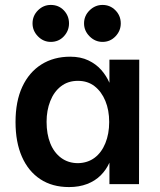

<svg xmlns="http://www.w3.org/2000/svg" viewBox="-20 -747 650 779"><path d="M260 12Q192 12 143.5 -20Q95 -52 69 -111Q43 -170 43 -252Q43 -336 70.5 -395Q98 -454 148 -485.5Q198 -517 265 -517Q307 -517 338.5 -502Q370 -487 391 -463Q412 -439 424 -411V-505H545L544 0H424V-87Q411 -58 388.5 -35.5Q366 -13 333.5 -0.5Q301 12 260 12ZM297 -85Q336 -86 364 -107Q392 -128 407.5 -166Q423 -204 423 -252Q423 -300 407.5 -337.5Q392 -375 364 -397Q336 -419 296 -419Q256 -419 227.5 -397Q199 -375 184 -337Q169 -299 169 -253Q169 -203 184 -165.5Q199 -128 228 -106.5Q257 -85 297 -85ZM396 -577Q366 -577 343.5 -599.5Q321 -622 321 -652Q321 -683 343.5 -705Q366 -727 396 -727Q427 -727 448.5 -705Q470 -683 470 -652Q470 -622 448.5 -599.5Q427 -577 396 -577ZM186 -577Q156 -577 134 -599.5Q112 -622 112 -652Q112 -683 134 -705Q156 -727 186 -727Q218 -727 239 -705Q260 -683 260 -652Q260 -622 239 -599.5Q218 -577 186 -577Z"/></svg>

Font: Inclusive Sans SemiBold
Style: Regular
Weight: 600
Designer: Olivia King
Foundry: Olivia King
Version: Version 2.004